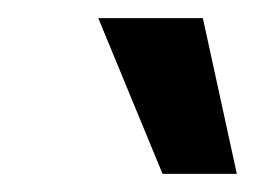

<svg xmlns="http://www.w3.org/2000/svg" viewBox="-20 -800 282 212"><path d="M159.5 -608 88.5 -780H204L241.5 -608Z"/></svg>

Font: Mohave Light SemiBold
Style: Italic
Weight: 600
Italic angle: -8°
Version: Version 2.003